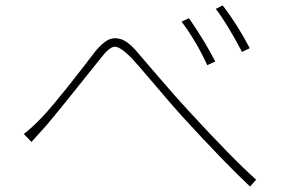

<svg xmlns="http://www.w3.org/2000/svg" viewBox="-20 -728 1040 706"><path d="M647.5 -648.4 674.8 -661.1Q732.4 -578.1 771.5 -502L742.2 -488.3Q700.2 -579.1 647.5 -648.4ZM773.4 -695.3 798.8 -708Q850.6 -641.6 898.4 -550.8L870.1 -537.1Q812.5 -645.5 773.4 -695.3ZM95.7 -206.1 67.4 -235.4Q86.9 -249 127 -289.1Q147.5 -309.6 177.2 -345.2Q207 -380.9 229.5 -409.2Q252 -437.5 286.1 -481.4Q320.3 -525.4 331.1 -540Q355.5 -569.3 376.5 -580.6Q397.5 -591.8 422.9 -584.5Q448.2 -577.1 476.6 -545.9Q488.3 -532.2 559.6 -449.2Q630.9 -366.2 670.9 -323.2Q838.9 -140.6 921.9 -67.4L899.4 -42Q806.6 -128.9 648.4 -301.8Q617.2 -335.9 550.3 -415Q483.4 -494.1 459 -519.5Q419.9 -557.6 400.9 -556.2Q381.8 -554.7 352.5 -516.6Q195.3 -319.3 149.4 -265.6Q126 -240.2 95.7 -206.1Z"/></svg>

Font: Gen Shin Gothic ExtraLight
Style: Regular
Weight: 100
Designer: [Source Han Sans]
Ryoko NISHIZUKA  (kana & ideographs); Paul D. Hunt (Latin, Greek & Cyrillic); Wenlong ZHANG  (bopomofo
Version: Version 1.002.20150607